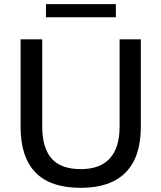

<svg xmlns="http://www.w3.org/2000/svg" viewBox="-20 -894 775 923"><path d="M369 9Q222 9 150.5 -65Q79 -139 79 -284V-705H183V-286Q183 -184 227.5 -132.5Q272 -81 369 -81Q461 -81 508 -132.5Q555 -184 555 -286V-705H657V-284Q657 -139 584 -65Q511 9 369 9ZM201 -811V-874H537V-811Z"/></svg>

Font: Mulish ExtraLight SemiBold
Style: Regular
Weight: 600
Version: Version 3.603